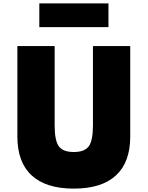

<svg xmlns="http://www.w3.org/2000/svg" viewBox="-20 -1097 872 1133"><path d="M415.5 16Q580 16 664.2 -61.8Q748.5 -139.5 748.5 -291V-825H528.5V-357Q528.5 -268 504 -234Q479.5 -200 415.5 -200Q351.5 -200 327 -234Q302.5 -268 302.5 -357V-825H82.5V-291Q82.5 -139.5 167 -61.8Q251.5 16 415.5 16ZM212 -937H620V-1077H212Z"/></svg>

Font: Spartan Black
Style: Regular
Weight: 900
Designer: Matt Bailey, Mirko Velimirovic
Foundry: Matt Bailey
Version: Version 1.003; ttfautohint (v1.8.3)